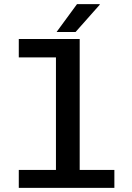

<svg xmlns="http://www.w3.org/2000/svg" viewBox="-20 -910 640 930"><path d="M251 0V-632H71V-721H366V0ZM71 0V-87H534V0ZM254 -755 353 -890H463V-887L346 -755Z"/></svg>

Font: Chivo Mono Medium
Style: Regular
Weight: 500
Monospace: yes
Designer: Hector Gatti
Foundry: Omnibus-Type
Version: Version 1.008